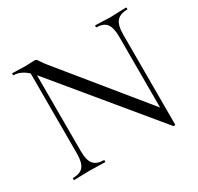

<svg xmlns="http://www.w3.org/2000/svg" viewBox="-139 -791 1004 972"><g transform="rotate(-30 363.5 -305.0)"><path d="M120 -602 143 -600V-109Q143 -57 161.5 -34.5Q180 -12 221 -12Q224 -12 224 -6Q224 0 221 0Q196 0 183 -1L133 -2L82 -1Q68 0 41 0Q39 0 39 -6Q39 -12 41 -12Q84 -12 102 -34.5Q120 -57 120 -109ZM612 14 152 -543Q120 -582 93.5 -597.5Q67 -613 41 -613Q38 -613 38 -619Q38 -625 41 -625L78 -624Q90 -623 111 -623Q133 -623 147 -624Q161 -625 169 -625Q176 -625 180.5 -621.5Q185 -618 191 -607Q203 -589 216 -573L616 -82L624 12Q624 14 619 15Q614 16 612 14ZM624 12 601 -19V-515Q601 -567 583.5 -590Q566 -613 525 -613Q523 -613 523 -619Q523 -625 525 -625L564 -624Q594 -622 613 -622Q631 -622 663 -624L704 -625Q707 -625 707 -619Q707 -613 704 -613Q662 -613 643 -590Q624 -567 624 -515Z"/></g></svg>

Font: Cormorant Unicase
Style: Regular
Weight: 400
Designer: Christian Thalmann (Catharsis Fonts)
Foundry: Catharsis Fonts
Version: Version 4.000